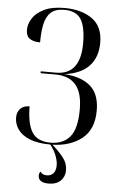

<svg xmlns="http://www.w3.org/2000/svg" viewBox="-62 -767 634 1028"><g transform="rotate(5 255.0 -253.0)"><path d="M239 219Q183 219 183 180Q183 168 191 159Q201 176 226 176Q247 176 260.5 161.5Q274 147 274 118Q274 96 263.5 67.5Q253 39 230 10Q163 10 119.5 -7.5Q76 -25 55.5 -54.5Q35 -84 35 -118Q35 -148 52.5 -166Q70 -184 102 -184Q102 -92 130.5 -46Q159 0 231 0Q297 0 334 -43Q371 -86 371 -191Q371 -281 334 -323.5Q297 -366 224 -366H145V-376H227Q358 -376 358 -545Q358 -634 332 -674.5Q306 -715 243 -715Q195 -715 170.5 -692.5Q146 -670 137 -629Q128 -588 128 -530Q92 -530 72 -544Q52 -558 52 -591Q52 -622 71.5 -653Q91 -684 133.5 -704.5Q176 -725 243 -725Q333 -725 391 -684.5Q449 -644 449 -556Q449 -478 405 -431Q361 -384 273 -372Q362 -367 412 -324.5Q462 -282 462 -193Q462 -92 400.5 -42.5Q339 7 242 10Q279 43 302.5 73Q326 103 326 141Q326 175 303 197Q280 219 239 219Z"/></g></svg>

Font: Noto Serif Display Condensed
Style: Regular
Weight: 400
Width: 3
Designer: Monotype Design Team
Foundry: Monotype Imaging Inc.
Version: Version 2.009